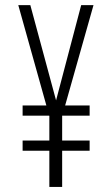

<svg xmlns="http://www.w3.org/2000/svg" viewBox="-20 -734 440 754"><path d="M162.1 -319.8 51.8 -713.9H99.1L200.2 -339.8L298.8 -713.9H347.2L235.8 -319.8H332V-279.8H224.1V-182.1H332V-142.1H224.1V0H173.8V-142.1H68.8V-182.1H173.8V-278.8L172.9 -279.8H68.8V-319.8Z"/></svg>

Font: TypoPRO Open Sans Condensed
Style: Regular
Weight: 300
Width: 3
Foundry: Ascender Corporation
Version: Version 1.10